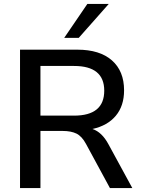

<svg xmlns="http://www.w3.org/2000/svg" viewBox="-20 -958 717 978"><path d="M82 0V-705H374Q488 -705 550 -650.5Q612 -596 612 -498Q612 -419 570 -368.5Q528 -318 451 -301Q499 -285 532 -224L654 0H540L418 -225Q397 -264 369.5 -277.5Q342 -291 299 -291H186V0ZM186 -369H357Q511 -369 511 -496Q511 -622 357 -622H186ZM307 -765 425 -938H534L381 -765Z"/></svg>

Font: Nunito Sans SemiBold
Style: Regular
Weight: 600
Designer: Vernon Adams
Foundry: Vernon Adams
Version: Version 3.101; ttfautohint (v1.8.4.7-5d5b);gftools[0.9.27]